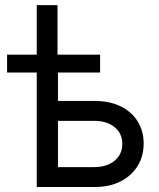

<svg xmlns="http://www.w3.org/2000/svg" viewBox="-20 -748 637 768"><path d="M8.3 -458V-529.3H380.4V-458ZM127 -529.3V-727.5H210V-529.3ZM199.7 -344.2H358.4Q418.9 -344.2 462.9 -322.5Q506.8 -300.8 530.8 -262.2Q554.7 -223.6 554.7 -173.8Q554.7 -124 530.8 -84.7Q506.8 -45.4 462.9 -22.7Q418.9 0 358.4 0H127V-529.3H211.9V-79.6H356.9Q407.2 -79.6 438.2 -105Q469.2 -130.4 469.2 -172.4Q469.2 -214.4 438.2 -239.5Q407.2 -264.6 356.9 -264.6H199.7Z"/></svg>

Font: Inter 24pt
Style: Regular
Weight: 400
Designer: Rasmus Andersson
Foundry: rsms
Version: Version 4.001;git-66647c0bb